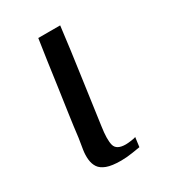

<svg xmlns="http://www.w3.org/2000/svg" viewBox="-112 -460 465 524"><g transform="rotate(-30 120.5 -197.5)"><path d="M158 -399Q149 -325 138.5 -252Q128 -179 118 -105Q112 -65 117 -46.5Q122 -28 151 -28Q157 -28 168.5 -29.5Q180 -31 183 -33L179 -3Q173 -2 154 1Q135 4 118 4Q89 4 73 -2Q57 -8 50 -18.5Q43 -29 41.5 -43.5Q40 -58 42.5 -74Q45 -90 48 -108Q52 -142 57.5 -180Q63 -218 68.5 -256.5Q74 -295 79 -331.5Q84 -368 89 -399Q106 -399 123.5 -399Q141 -399 158 -399Z"/></g></svg>

Font: Genos
Style: Italic
Weight: 400
Italic angle: -8°
Version: Version 1.010